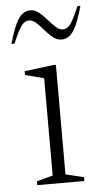

<svg xmlns="http://www.w3.org/2000/svg" viewBox="-51 -714 403 747"><g transform="rotate(-5 151.0 -340.0)"><path d="M64 0V-15L127 -32V-412L54 -431V-446L167 -460H177V-32L248 -15V0ZM12 -556Q26 -606 39 -633Q52 -660 66 -670Q80 -680 96 -680Q114 -680 130 -667Q146 -654 160 -637.5Q174 -621 188 -608Q202 -595 216 -595Q235 -595 248.5 -615.5Q262 -636 280 -680H292Q278 -630 265 -603Q252 -576 238 -566Q224 -556 208 -556Q190 -556 174 -569Q158 -582 144 -598.5Q130 -615 116 -628Q102 -641 88 -641Q69 -641 55.5 -620.5Q42 -600 24 -556Z"/></g></svg>

Font: Spectral ExtraLight
Style: Regular
Weight: 275
Designer: Jean-Baptiste Levee
Foundry: Production Type
Version: Version 2.001